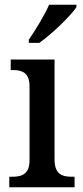

<svg xmlns="http://www.w3.org/2000/svg" viewBox="-20 -786 347 806"><path d="M101 -619V-606H145C199 -644 278 -721 301 -756V-766H186C167 -721 129 -661 101 -619ZM19 0H293V-44H282C240 -44 209 -55 209 -117V-536H25V-492H33C73 -492 104 -481 104 -423V-113C104 -55 72 -44 31 -44H19Z"/></svg>

Font: Noto Serif SemiCondensed Medium
Style: Regular
Weight: 500
Width: 4
Designer: Monotype Design Team
Foundry: Monotype Imaging Inc.
Version: Version 2.014